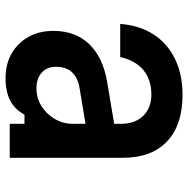

<svg xmlns="http://www.w3.org/2000/svg" viewBox="-13 -648 676 690"><g transform="rotate(90 325.0 -303.0)"><path d="M435 -377V-274L297 -251Q259 -245 239.5 -223.5Q220 -202 220 -167Q220 -134 241 -115Q262 -96 298 -96Q332 -96 360.5 -113.5Q389 -131 407 -161Q425 -191 425 -227V-400Q425 -450 396.5 -479.5Q368 -509 319 -509Q284 -509 256.5 -496Q229 -483 211 -458Q193 -433 185 -397H66Q71 -466 103.5 -516.5Q136 -567 192 -594Q248 -621 321 -621Q429 -621 488 -565.5Q547 -510 547 -407V0H425V-53H392Q374 -19 342 -2Q310 15 261 15Q210 15 172 -7Q134 -29 112.5 -67.5Q91 -106 91 -157Q91 -236 138.5 -285.5Q186 -335 274 -350Z"/></g></svg>

Font: Martian Mono SemiCondensed Medium
Style: Regular
Weight: 500
Width: 4
Designer: Roman Shamin
Foundry: Evil Martians
Version: Version 1.000